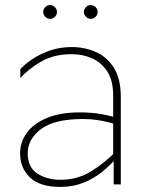

<svg xmlns="http://www.w3.org/2000/svg" viewBox="-20 -725 579 755"><path d="M437 -131 439 -105Q415 -76 382 -49.5Q349 -23 308 -6.5Q267 10 218 10Q136 10 97.5 -27.5Q59 -65 59 -122Q59 -166 85.5 -202.5Q112 -239 164 -261Q216 -283 294 -283Q341 -283 377.5 -276.5Q414 -270 433 -263L435 -235Q417 -243 380.5 -250Q344 -257 306 -257Q194 -257 141.5 -217.5Q89 -178 89 -122Q89 -67 127 -42.5Q165 -18 218 -18Q285 -18 339.5 -52Q394 -86 437 -131ZM425 -349Q425 -409 401.5 -444.5Q378 -480 341 -496Q304 -512 262 -512Q193 -512 143 -483.5Q93 -455 60 -418V-453Q77 -472 106.5 -492Q136 -512 175.5 -526Q215 -540 262 -540Q312 -540 356 -521Q400 -502 427.5 -459Q455 -416 455 -344V0H427V-104L425 -108ZM177 -651Q166 -651 158 -659Q150 -667 150 -678Q150 -689 158 -697Q166 -705 177 -705Q188 -705 196 -697Q204 -689 204 -678Q204 -667 196 -659Q188 -651 177 -651ZM337 -651Q326 -651 318 -659Q310 -667 310 -678Q310 -689 318 -697Q326 -705 337 -705Q348 -705 356 -697Q364 -689 364 -678Q364 -667 356 -659Q348 -651 337 -651Z"/></svg>

Font: Roundo Variable
Style: Regular
Weight: 200
Designer: Shiva Nallaperumal
Foundry: Indian Type Foundry
Version: Version 2.000